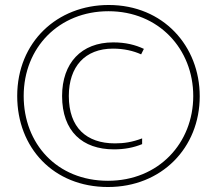

<svg xmlns="http://www.w3.org/2000/svg" viewBox="-20 -742 871 770"><path d="M413 8C628 8 781 -149 781 -356C781 -557 635 -722 416 -722C209 -722 49 -573 49 -357C49 -150 194 8 413 8ZM413 -17C208 -17 75 -166 75 -357C75 -552 217 -697 415 -697C617 -697 755 -545 755 -357C755 -169 617 -17 413 -17ZM437 -143C479 -143 516 -150 550 -164V-187C510 -172 478 -167 441 -167C327 -167 256 -230 256 -357C256 -475 321 -547 433 -547C477 -547 515 -538 546 -524L557 -546C523 -562 484 -572 434 -572C306 -572 229 -489 229 -357C229 -215 311 -143 437 -143Z"/></svg>

Font: Noto Sans Thai Looped Condensed Thin
Style: Regular
Weight: 100
Width: 3
Designer: Sasikarn Vongin, Ben Mitchell
Foundry: The Fontpad Ltd
Version: Version 1.001